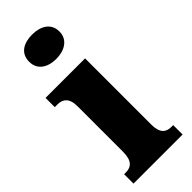

<svg xmlns="http://www.w3.org/2000/svg" viewBox="-253 -805 838 838"><g transform="rotate(-45 166.0 -386.5)"><path d="M158 -623C209 -623 252 -648 252 -698C252 -750 209 -773 158 -773C105 -773 65 -750 65 -698C65 -648 105 -623 158 -623ZM11 0H314V-58H304C271 -58 248 -73 248 -128V-536H4V-479H21C52 -479 77 -463 77 -412V-131C77 -74 54 -58 21 -58H11Z"/></g></svg>

Font: Noto Serif Devanagari Condensed Black
Style: Regular
Weight: 900
Width: 3
Designer: Universal Thirst, Indian Type Foundry and the Monotype Design Team
Foundry: Monotype Imaging Inc.
Version: Version 2.004